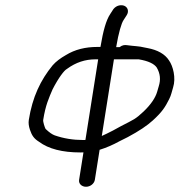

<svg xmlns="http://www.w3.org/2000/svg" viewBox="-20 -710 686 733"><path d="M342.1 -23.5 360.3 -138.1C384.9 -145.7 410.2 -156.4 437 -171.2L467.6 -186.5C511.2 -209.8 542.1 -230.7 563.4 -250.2C599 -282.7 610.2 -300.4 625.8 -331.4C634.1 -347.7 635.5 -359.6 640.8 -376.1C652.4 -412.3 640.8 -457.4 625.2 -479.4C609.8 -503.5 581.8 -519.3 543 -526.5C537.5 -527.4 533.6 -528.2 531.7 -528.7C511.2 -534.1 489 -533.9 465.1 -537.5C456 -538.9 446.9 -538 436.6 -530.1H423.5C432.9 -585.9 443.7 -621.7 451.7 -633.3C455.9 -639.8 459.2 -644.9 463.6 -651.8C473.1 -666.3 468 -682.1 454.9 -687.7C443.1 -692.8 425 -690 413.5 -675.9L413 -675.3L400.9 -656.6C385 -632.8 374 -593.1 363.5 -530.8H351.9C306.1 -530.8 265.9 -521 231.5 -499.7C211.2 -488.2 193.9 -475.4 181.1 -460.8C134.7 -404.2 103.7 -339.3 90 -252.3C88.1 -240.5 89.8 -228.1 94.2 -214.9C101.9 -191.9 110 -180.6 129.4 -168.5C165.4 -141.6 218.1 -128 287.1 -128C291.2 -128 294.1 -128.1 298.6 -128.2L282 -23.5C279.6 -8.5 292.1 3 308.4 3C325.6 3 339.9 -9.6 342.1 -23.5ZM415 -483.5H509.5C546.5 -477.4 568.8 -466.2 578.3 -452.3C591.7 -429.3 594.2 -405.8 585.9 -380.1C583.9 -373.9 581.9 -367 580.2 -360.4C573.6 -337.2 556.7 -311.5 528.2 -284.3C496.8 -254.8 491.2 -253.9 442.2 -228.6L411.1 -211.6C394.1 -202.8 381 -196.4 368.6 -190.9ZM296.8 -175.5C259.1 -175.5 222.8 -181.4 188.9 -193.2C179.3 -196.8 169.1 -203.5 154 -217.8C150.7 -223.5 143.8 -245.2 144.9 -252C154 -309.6 166.7 -335.7 180.9 -369.3C204.5 -414.9 224.8 -440.7 234.8 -446.4L235.8 -447L236.7 -447.7C269.8 -471.8 305.3 -483.5 344.5 -483.5H354.8L306.1 -175.7C303.5 -175.6 299.9 -175.5 296.8 -175.5Z"/></svg>

Font: MewTooHand
Style: BdIta
Weight: 400
Designer: Mew Too, Robert Jablonski
Version: Version 0.77